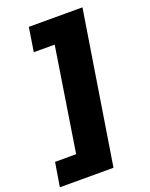

<svg xmlns="http://www.w3.org/2000/svg" viewBox="-213 -789 820 1053"><g transform="rotate(-20 197.0 -262.5)"><path d="M-51 180 -28 40H95L190 -565H68L90 -705H403L262 180Z"/></g></svg>

Font: Nunito Sans 10pt SemiExpanded Black
Style: Italic
Weight: 900
Width: 6
Italic angle: -9°
Designer: Vernon Adams
Foundry: Vernon Adams
Version: Version 3.101;gftools[0.9.27]